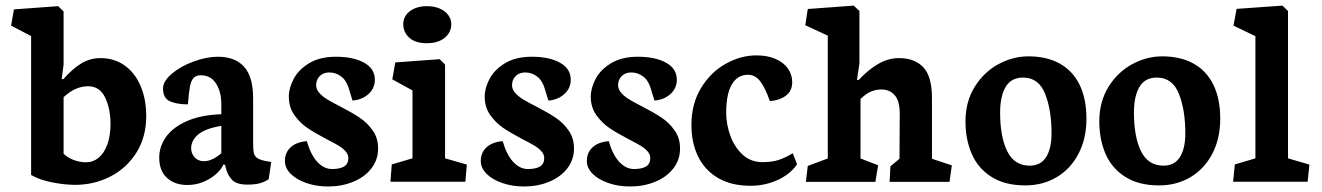

<svg xmlns="http://www.w3.org/2000/svg" viewBox="-20 -656 4770 693"><path d="M92.3 -24.4Q122.1 -6.8 168 2.2Q213.9 11.2 251.5 11.2Q319.3 11.2 378.2 -18.8Q437 -48.8 472.4 -105.2Q507.8 -161.6 507.8 -236.3Q507.8 -297.9 487.5 -345.5Q467.3 -393.1 429.9 -419.7Q392.6 -446.3 342.8 -446.3Q304.7 -446.3 272.9 -426.8Q241.2 -407.2 208.5 -370.1L202.6 -371.1L209.5 -421.9V-614.7L189.9 -633.8L30.3 -622.1L20 -563.5L92.3 -525.9ZM297.9 -344.7Q340.3 -344.7 359.6 -303.7Q378.9 -262.7 378.9 -209Q378.9 -165.5 367.2 -134Q355.5 -102.5 335.7 -86.4Q315.9 -70.3 291.5 -70.3Q268.1 -70.3 246.3 -78.4Q224.6 -86.4 209.5 -101.1V-305.2Q251.5 -344.7 297.9 -344.7Z M786.6 -62.5 792.5 -61 793.9 -54.2Q800.8 -23.9 817.6 -6.8Q834.5 10.3 872.1 10.3Q899.4 10.3 916.3 5.9Q933.1 1.5 949.7 -8.8L959 -71.3L939.9 -74.7Q916.5 -79.1 907 -86.7Q897.5 -94.2 895.5 -106.4Q893.6 -118.7 893.6 -147.5V-301.3Q893.6 -379.4 860.8 -415.3Q828.1 -451.2 766.6 -451.2Q725.1 -451.2 678.2 -433.8Q631.3 -416.5 599.9 -389.6Q568.4 -362.8 568.4 -336.4Q568.4 -301.8 593.3 -290.5Q618.2 -279.3 658.2 -279.3Q661.6 -322.3 665.5 -343.3Q669.4 -364.3 678.5 -374.3Q687.5 -384.3 705.1 -384.3Q740.7 -384.3 759.8 -354.5Q778.8 -324.7 778.8 -280.3V-243.7Q705.6 -241.2 655.3 -219.2Q605 -197.3 579.8 -162.6Q554.7 -127.9 554.7 -86.9Q554.7 -39.6 582.8 -13.9Q610.8 11.7 656.2 11.7Q687.5 11.7 714.6 0.2Q741.7 -11.2 760.5 -28.3Q779.3 -45.4 786.6 -62.5ZM778.8 -103Q766.1 -91.3 749.3 -82.8Q732.4 -74.2 716.3 -74.2Q694.8 -74.2 682.4 -88.4Q669.9 -102.5 669.9 -120.6Q669.9 -148.9 695.1 -170.4Q720.2 -191.9 778.8 -201.7Z M1344.7 -120.1Q1344.7 -157.7 1325.2 -185.3Q1305.7 -212.9 1278.3 -231.2Q1251 -249.5 1207.5 -272Q1177.7 -287.1 1160.6 -297.6Q1143.6 -308.1 1132.3 -320.8Q1121.1 -333.5 1121.1 -348.6Q1121.1 -368.2 1134 -381.3Q1147 -394.5 1168.9 -394.5Q1192.9 -394.5 1212.9 -378.9Q1232.9 -363.3 1242.7 -324.2L1252.4 -293Q1287.1 -295.9 1310.1 -316.7Q1333 -337.4 1333 -368.2Q1333 -408.2 1294.2 -429.7Q1255.4 -451.2 1192.4 -451.2Q1134.8 -451.2 1096.4 -428.2Q1058.1 -405.3 1040.3 -371.8Q1022.5 -338.4 1022.5 -307.1Q1022.5 -269 1042.2 -241Q1062 -212.9 1088.9 -194.6Q1115.7 -176.3 1158.7 -153.8Q1186.5 -139.6 1201.9 -130.4Q1217.3 -121.1 1227.3 -109.9Q1237.3 -98.6 1237.3 -85.9Q1237.3 -64.5 1222.2 -55.2Q1207 -45.9 1178.2 -45.9Q1149.4 -45.9 1125.5 -71.5Q1101.6 -97.2 1087.4 -146.5Q1050.3 -143.6 1029.3 -124.5Q1008.3 -105.5 1008.3 -75.2Q1008.3 -49.3 1029.5 -28.3Q1050.8 -7.3 1086.7 4.9Q1122.6 17.1 1164.1 17.1Q1213.4 17.1 1254.6 0.2Q1295.9 -16.6 1320.3 -47.9Q1344.7 -79.1 1344.7 -120.1Z M1608.9 -568.4Q1608.9 -586.4 1598.1 -601.3Q1587.4 -616.2 1567.4 -625Q1547.4 -633.8 1521 -633.8Q1495.1 -633.8 1475.8 -625.2Q1456.5 -616.7 1446 -602.1Q1435.5 -587.4 1435.5 -569.3Q1435.5 -539.6 1457.3 -519.8Q1479 -500 1521 -500Q1548.8 -500 1568.6 -509.3Q1588.4 -518.6 1598.6 -534.2Q1608.9 -549.8 1608.9 -568.4ZM1659.7 0 1665 -62 1586.4 -84.5V-422.9L1566.9 -442.4L1406.7 -430.7L1396 -369.6L1468.8 -329.6V-84.5L1394 -62.5L1389.2 0Z M2051.8 -120.1Q2051.8 -157.7 2032.2 -185.3Q2012.7 -212.9 1985.4 -231.2Q1958 -249.5 1914.6 -272Q1884.8 -287.1 1867.7 -297.6Q1850.6 -308.1 1839.4 -320.8Q1828.1 -333.5 1828.1 -348.6Q1828.1 -368.2 1841.1 -381.3Q1854 -394.5 1876 -394.5Q1899.9 -394.5 1919.9 -378.9Q1939.9 -363.3 1949.7 -324.2L1959.5 -293Q1994.1 -295.9 2017.1 -316.7Q2040 -337.4 2040 -368.2Q2040 -408.2 2001.2 -429.7Q1962.4 -451.2 1899.4 -451.2Q1841.8 -451.2 1803.5 -428.2Q1765.1 -405.3 1747.3 -371.8Q1729.5 -338.4 1729.5 -307.1Q1729.5 -269 1749.3 -241Q1769 -212.9 1795.9 -194.6Q1822.8 -176.3 1865.7 -153.8Q1893.6 -139.6 1908.9 -130.4Q1924.3 -121.1 1934.3 -109.9Q1944.3 -98.6 1944.3 -85.9Q1944.3 -64.5 1929.2 -55.2Q1914.1 -45.9 1885.3 -45.9Q1856.4 -45.9 1832.5 -71.5Q1808.6 -97.2 1794.4 -146.5Q1757.3 -143.6 1736.3 -124.5Q1715.3 -105.5 1715.3 -75.2Q1715.3 -49.3 1736.6 -28.3Q1757.8 -7.3 1793.7 4.9Q1829.6 17.1 1871.1 17.1Q1920.4 17.1 1961.7 0.2Q2002.9 -16.6 2027.3 -47.9Q2051.8 -79.1 2051.8 -120.1Z M2434.6 -120.1Q2434.6 -157.7 2415 -185.3Q2395.5 -212.9 2368.2 -231.2Q2340.8 -249.5 2297.4 -272Q2267.6 -287.1 2250.5 -297.6Q2233.4 -308.1 2222.2 -320.8Q2210.9 -333.5 2210.9 -348.6Q2210.9 -368.2 2223.9 -381.3Q2236.8 -394.5 2258.8 -394.5Q2282.7 -394.5 2302.7 -378.9Q2322.8 -363.3 2332.5 -324.2L2342.3 -293Q2377 -295.9 2399.9 -316.7Q2422.9 -337.4 2422.9 -368.2Q2422.9 -408.2 2384 -429.7Q2345.2 -451.2 2282.2 -451.2Q2224.6 -451.2 2186.3 -428.2Q2147.9 -405.3 2130.1 -371.8Q2112.3 -338.4 2112.3 -307.1Q2112.3 -269 2132.1 -241Q2151.9 -212.9 2178.7 -194.6Q2205.6 -176.3 2248.5 -153.8Q2276.4 -139.6 2291.7 -130.4Q2307.1 -121.1 2317.1 -109.9Q2327.1 -98.6 2327.1 -85.9Q2327.1 -64.5 2312 -55.2Q2296.9 -45.9 2268.1 -45.9Q2239.3 -45.9 2215.3 -71.5Q2191.4 -97.2 2177.2 -146.5Q2140.1 -143.6 2119.1 -124.5Q2098.1 -105.5 2098.1 -75.2Q2098.1 -49.3 2119.4 -28.3Q2140.6 -7.3 2176.5 4.9Q2212.4 17.1 2253.9 17.1Q2303.2 17.1 2344.5 0.2Q2385.7 -16.6 2410.2 -47.9Q2434.6 -79.1 2434.6 -120.1Z M2856.9 -63.5 2841.3 -103Q2814.9 -86.9 2791 -78.9Q2767.1 -70.8 2731.9 -70.8Q2689.9 -70.8 2660.4 -97.9Q2630.9 -125 2616 -166.3Q2601.1 -207.5 2601.1 -249.5Q2601.1 -316.9 2621.6 -351.6Q2642.1 -386.2 2680.2 -386.2Q2705.6 -386.2 2723.6 -363Q2741.7 -339.8 2758.8 -291Q2795.9 -294.4 2817.6 -311.5Q2839.4 -328.6 2839.4 -359.4Q2839.4 -386.2 2824.2 -408.2Q2809.1 -430.2 2779.8 -443.1Q2750.5 -456.1 2710.4 -456.1Q2653.3 -456.1 2598.9 -425.5Q2544.4 -395 2510 -337.9Q2475.6 -280.8 2475.6 -205.1Q2475.6 -141.1 2499.5 -91.6Q2523.4 -42 2571.5 -13.7Q2619.6 14.6 2689.9 14.6Q2725.6 14.6 2759.3 4.2Q2793 -6.3 2818.6 -24.4Q2844.2 -42.5 2856.9 -63.5Z M3149.4 -59.6 3085.9 -84V-298.8Q3105.5 -317.9 3123.5 -325.4Q3141.6 -333 3162.1 -333Q3190.9 -333 3209.2 -312.5Q3227.5 -292 3227.5 -246.1L3226.6 -83L3193.8 -55.7L3190.9 0.5H3407.2L3415.5 -59.1L3343.8 -83V-302.2Q3343.8 -380.4 3312.5 -413.3Q3281.2 -446.3 3224.6 -446.3Q3186 -446.3 3150.1 -425.5Q3114.3 -404.8 3079.1 -367.2L3073.2 -368.2L3082 -426.8V-616.2L3061.5 -635.7L2895.5 -623.5L2886.7 -564.9L2967.8 -527.3V-84L2895.5 -57.1L2888.7 0.5H3139.6Z M3901.4 -227.5Q3901.4 -298.8 3877 -349.4Q3852.5 -399.9 3805.4 -426.3Q3758.3 -452.6 3691.9 -452.6Q3635.7 -452.6 3583.5 -424.3Q3531.2 -396 3498 -342.5Q3464.8 -289.1 3464.8 -217.8Q3464.8 -152.8 3487.3 -100.8Q3509.8 -48.8 3558.3 -17.8Q3606.9 13.2 3680.7 13.2Q3744.1 13.2 3794.4 -16.8Q3844.7 -46.9 3873 -101.6Q3901.4 -156.2 3901.4 -227.5ZM3775.4 -174.8Q3775.4 -120.1 3755.9 -89.1Q3736.3 -58.1 3696.8 -58.1Q3641.1 -58.1 3615.5 -110.1Q3589.8 -162.1 3589.8 -250Q3589.8 -308.1 3609.6 -342Q3629.4 -376 3672.4 -376Q3729 -376 3752.2 -317.4Q3775.4 -258.8 3775.4 -174.8Z M4384.3 -227.5Q4384.3 -298.8 4359.9 -349.4Q4335.4 -399.9 4288.3 -426.3Q4241.2 -452.6 4174.8 -452.6Q4118.7 -452.6 4066.4 -424.3Q4014.2 -396 3981 -342.5Q3947.8 -289.1 3947.8 -217.8Q3947.8 -152.8 3970.2 -100.8Q3992.7 -48.8 4041.3 -17.8Q4089.8 13.2 4163.6 13.2Q4227.1 13.2 4277.3 -16.8Q4327.6 -46.9 4356 -101.6Q4384.3 -156.2 4384.3 -227.5ZM4258.3 -174.8Q4258.3 -120.1 4238.8 -89.1Q4219.2 -58.1 4179.7 -58.1Q4124 -58.1 4098.4 -110.1Q4072.8 -162.1 4072.8 -250Q4072.8 -308.1 4092.5 -342Q4112.3 -376 4155.3 -376Q4211.9 -376 4235.1 -317.4Q4258.3 -258.8 4258.3 -174.8Z M4699.7 0 4706.1 -62 4628.9 -84.5V-616.2L4608.9 -635.7L4443.4 -624L4432.1 -563.5L4511.2 -525.4V-84.5L4437 -62.5L4430.7 0Z"/></svg>

Font: Neuton
Style: Bold
Weight: 700
Designer: Brian M Zick
Foundry: Brian M Zick
Version: Version 1.560